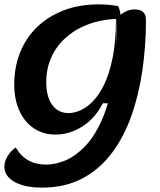

<svg xmlns="http://www.w3.org/2000/svg" viewBox="-31 -620 732 876"><path d="M161 236Q82 236 35.5 210Q-11 184 -11 141Q-11 117 3.5 92.5Q18 68 41 53Q64 93 99 112Q134 131 181 131Q221 131 266 112.5Q311 94 355 49.5Q399 5 433 -71Q467 -147 485.5 -261Q504 -375 499 -534Q524 -559 543.5 -568Q563 -577 584 -577Q635 -577 635 -529Q635 -413 619 -301.5Q603 -190 569 -93Q535 4 479.5 78Q424 152 345 194Q266 236 161 236ZM222 -6Q166 -6 123.5 -34.5Q81 -63 57.5 -114.5Q34 -166 34 -235Q34 -313 60.5 -380Q87 -447 137.5 -496Q188 -545 259 -572.5Q330 -600 419 -600Q468 -600 508 -592Q514 -580 517 -565.5Q520 -551 520 -534Q444 -534 381.5 -512.5Q319 -491 273.5 -452Q228 -413 204 -360.5Q180 -308 180 -246Q180 -179 207 -141.5Q234 -104 283 -104Q306 -104 334.5 -116Q363 -128 391.5 -156.5Q420 -185 444 -234Q468 -283 483 -357Q498 -431 498 -534L502 -149H438Q404 -81 345.5 -43.5Q287 -6 222 -6Z"/></svg>

Font: Lemonada Medium
Style: Regular
Weight: 500
Designer: Mohamed Gaber (Arabic), Eduardo Tunni (Latin)
Foundry: Kief Type Foundry
Version: Version 4.004; ttfautohint (v1.8.2)